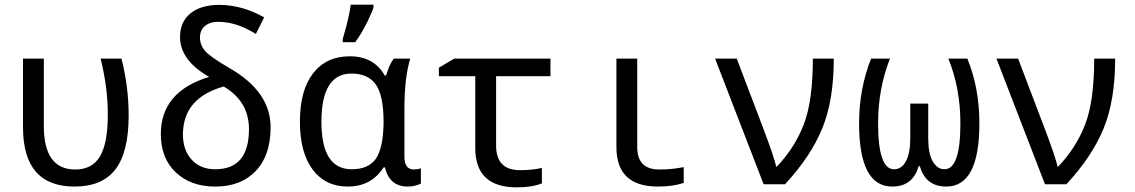

<svg xmlns="http://www.w3.org/2000/svg" viewBox="-20 -786 4841 819"><path d="M78.1 -536.1H167V-248Q167 -63 300.8 -63Q374 -63 407 -119.6Q439.9 -176.3 439.9 -296.9Q439.9 -412.6 409.2 -536.1H498Q528.8 -416.5 528.8 -293Q528.8 -137.7 472.7 -64Q416.5 9.8 297.9 9.8Q78.1 9.8 78.1 -243.2Z M872.1 -458Q748 -528.8 748 -627.9Q748 -692.9 792.5 -729Q836.9 -765.1 915 -765.1Q1012.2 -765.1 1106.9 -711.9L1071.3 -641.1Q988.8 -692.9 911.1 -692.9Q875 -692.9 854 -675Q833 -657.2 833 -626Q833 -595.2 853.5 -570.1Q874 -544.9 958 -496.1Q1134.3 -395.5 1134.3 -243.2Q1134.3 -123 1071 -56.6Q1007.8 9.8 897.9 9.8Q793.9 9.8 730 -50.5Q666 -110.8 666 -213.9Q666 -395.5 872.1 -458ZM934.1 -417Q760.3 -368.2 760.3 -211.9Q760.3 -146 797.4 -105Q834.5 -64 897.9 -64Q1042 -64 1042 -234.9Q1042 -354 934.1 -417Z M1621.1 -463.9H1627Q1641.6 -514.2 1660.2 -536.1H1730Q1705.1 -455.1 1705.1 -321.8V-117.2Q1705.1 -63 1746.1 -63Q1760.3 -63 1775.4 -67.9V-2.9Q1750 9.8 1719.2 9.8Q1641.6 9.8 1622.1 -71.8H1616.2Q1563.5 9.8 1463.4 9.8Q1368.2 9.8 1313.7 -62.7Q1259.3 -135.3 1259.3 -267.1Q1259.3 -400.4 1315.4 -473.1Q1371.6 -545.9 1472.2 -545.9Q1574.7 -545.9 1621.1 -463.9ZM1616.2 -259.8V-267.1Q1616.2 -377.9 1583.5 -425Q1550.8 -472.2 1479 -472.2Q1351.1 -472.2 1351.1 -266.1Q1351.1 -64 1480 -64Q1552.2 -64 1583.3 -108.9Q1614.3 -153.8 1616.2 -259.8ZM1441.9 -619.1 1456.5 -671.4Q1471.2 -727.1 1476.1 -766.1H1573.2V-755.9Q1573.2 -748 1549.1 -697.3Q1524.9 -646.5 1495.1 -606H1441.9Z M2328.1 -536.1V-460.9H2096.2V-165Q2096.2 -60.1 2198.2 -60.1Q2250.5 -60.1 2291.5 -69.8V-3.9Q2250.5 13.2 2184.1 13.2Q2007.3 13.2 2007.3 -154.8V-460.9H1852.1V-497.1L1917.5 -536.1Z M2698.2 -536.1V-158.2Q2698.2 -63 2792.5 -63Q2847.2 -63 2896.5 -73.2V-5.9Q2851.1 9.8 2786.6 9.8Q2609.4 9.8 2609.4 -158.2V-536.1Z M3030.3 -536.1H3122.6L3231.4 -250Q3285.2 -108.9 3290.5 -75.2H3293.5Q3370.1 -155.3 3408.7 -255.4Q3447.3 -355.5 3447.3 -536.1H3536.6Q3536.6 -357.9 3487.5 -238.3Q3438.5 -118.7 3328.6 0H3237.3Z M3695.8 -536.1H3776.4Q3725.6 -408.2 3725.6 -259.8Q3725.6 -64 3793.5 -64Q3826.2 -64 3844.5 -98.6Q3862.8 -133.3 3862.8 -194.8V-344.2H3939.5V-194.8Q3939.5 -131.3 3958.7 -97.7Q3978 -64 4008.8 -64Q4076.7 -64 4076.7 -259.8Q4076.7 -409.2 4025.4 -536.1H4106.4Q4157.7 -410.2 4157.7 -259.8Q4157.7 9.8 4016.6 9.8Q3928.2 9.8 3903.8 -77.1H3898.4Q3874 9.8 3785.6 9.8Q3644.5 9.8 3644.5 -259.8Q3644.5 -407.2 3695.8 -536.1Z M4230.5 -536.1H4322.8L4431.6 -250Q4485.4 -108.9 4490.7 -75.2H4493.7Q4570.3 -155.3 4608.9 -255.4Q4647.5 -355.5 4647.5 -536.1H4736.8Q4736.8 -357.9 4687.7 -238.3Q4638.7 -118.7 4528.8 0H4437.5Z"/></svg>

Font: WenQuanYi Micro Hei Mono
Style: Regular
Weight: 400
Foundry: Ascender Corporation
Version: Version 0.2.0-beta